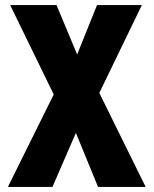

<svg xmlns="http://www.w3.org/2000/svg" viewBox="-20 -734 603 754"><path d="M11 0 191 -363 20 -714H202L283 -520L361 -714H537L370 -369L552 0H365L278 -212L186 0Z"/></svg>

Font: Noto Sans Mono SemiCondensed Black
Style: Regular
Weight: 900
Width: 4
Designer: Monotype Design Team
Foundry: Monotype Imaging Inc.
Version: Version 2.014; ttfautohint (v1.8.4.7-5d5b)